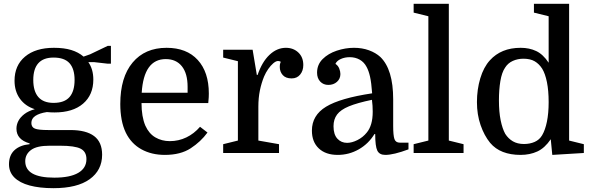

<svg xmlns="http://www.w3.org/2000/svg" viewBox="-20 -800 3096 1004"><path d="M514 9Q514 90 449 137Q384 184 259 184Q187 184 135 170Q83 156 55 128Q27 100 27 59Q27 12 55.5 -14.5Q84 -41 135 -46V-50Q66 -70 66 -127Q66 -148 76 -167.5Q86 -187 107.5 -203.5Q129 -220 162 -229Q112 -245 84 -284Q56 -323 56 -378Q56 -458 111 -504Q166 -550 262 -550Q315 -550 352.5 -538.5Q390 -527 417 -504L451 -516L543 -560H560V-467H543L473 -475H442Q468 -438 468 -384Q468 -304 414.5 -258Q361 -212 265 -212Q255 -212 245 -212.5Q235 -213 225 -214Q186 -208 165 -194Q144 -180 144 -157Q144 -135 162.5 -127.5Q181 -120 232 -120H348Q430 -120 472 -88.5Q514 -57 514 9ZM294 -38H239Q172 -38 142 -15.5Q112 7 112 43Q112 129 264 129Q346 129 389 104Q432 79 432 32Q432 -7 401.5 -22.5Q371 -38 294 -38ZM154 -382Q154 -323 180.5 -292.5Q207 -262 260 -262Q317 -262 343.5 -292.5Q370 -323 370 -382Q370 -440 343.5 -469.5Q317 -499 260 -499Q207 -499 180.5 -469.5Q154 -440 154 -382Z M1069 -261H720Q720 -190 740 -143Q759 -101 792.5 -81.5Q826 -62 868 -62Q914 -62 954.5 -81.5Q995 -101 1026 -137L1065 -107Q1030 -59 977 -24.5Q924 10 842 10Q772 10 719 -19.5Q666 -49 638 -106Q623 -137 616 -175Q609 -213 609 -256Q609 -396 673.5 -473Q738 -550 851 -550Q956 -550 1014 -486.5Q1072 -423 1072 -311Q1072 -301 1071.5 -291.5Q1071 -282 1069 -261ZM847 -491Q732 -491 721 -315H961V-346Q961 -416 931 -453.5Q901 -491 847 -491Z M1448 -477Q1445 -479 1441.5 -480Q1438 -481 1434 -481Q1423 -481 1409 -469Q1395 -457 1382.5 -439Q1370 -421 1361 -400Q1347 -366 1339 -327Q1331 -288 1331 -242V-65L1439 -46V0H1147V-46L1224 -65V-480L1147 -499V-540H1301L1323 -408H1327Q1350 -476 1389 -513Q1428 -550 1475 -550Q1514 -550 1540 -525.5Q1566 -501 1566 -460Q1566 -430 1549.5 -410Q1533 -390 1505 -390Q1474 -390 1458.5 -407.5Q1443 -425 1443 -450Q1443 -456 1443.5 -461Q1444 -466 1448 -477Z M1611 -117Q1611 -197 1685 -242Q1759 -287 1926 -312Q1922 -368 1915 -399Q1908 -430 1897 -450Q1884 -475 1861 -488Q1838 -501 1809 -501Q1783 -501 1762 -491.5Q1741 -482 1734 -466Q1748 -457 1754 -441.5Q1760 -426 1760 -413Q1760 -388 1742 -372Q1724 -356 1697 -356Q1671 -356 1654.5 -373.5Q1638 -391 1638 -420Q1638 -462 1667 -491Q1696 -520 1741 -535Q1786 -550 1831 -550Q1874 -550 1909.5 -537Q1945 -524 1969 -502Q2036 -437 2036 -281V-141Q2036 -92 2042.5 -73Q2049 -54 2071 -54H2116V-19Q2038 10 1995 10Q1964 10 1953 -12.5Q1942 -35 1942 -99H1938Q1907 -48 1856 -19Q1805 10 1746 10Q1683 10 1647 -24Q1611 -58 1611 -117ZM1795 -53Q1820 -53 1849 -67.5Q1878 -82 1898 -107Q1913 -125 1921 -152Q1929 -179 1929 -216Q1929 -231 1928 -247Q1927 -263 1925 -278Q1848 -262 1804.5 -244Q1761 -226 1742.5 -201Q1724 -176 1724 -140Q1724 -97 1744 -75Q1764 -53 1795 -53Z M2220 -65V-715L2143 -734V-780H2327V-65L2404 -46V0H2143V-46Z M2474 -266Q2474 -332 2491.5 -390.5Q2509 -449 2542 -485Q2571 -517 2611 -533.5Q2651 -550 2703 -550Q2748 -550 2784 -533Q2820 -516 2849 -472V-715L2772 -734V-780H2956V-65L3033 -46V0L2868 10L2860 -72Q2829 -26 2790 -8Q2751 10 2702 10Q2650 10 2610 -5.5Q2570 -21 2543 -53Q2512 -91 2493 -146Q2474 -201 2474 -266ZM2849 -266Q2849 -326 2840 -370.5Q2831 -415 2815 -441Q2799 -466 2776 -479.5Q2753 -493 2717 -493Q2687 -493 2661.5 -481.5Q2636 -470 2621 -446Q2604 -421 2596.5 -376Q2589 -331 2589 -275Q2589 -215 2598 -171Q2607 -127 2622 -100Q2638 -75 2662 -61Q2686 -47 2720 -47Q2751 -47 2776 -58Q2801 -69 2815 -93Q2831 -120 2840 -164Q2849 -208 2849 -266Z"/></svg>

Font: Domine Medium
Style: Regular
Weight: 500
Designer: Pablo Impallari, Rodrigo Fuenzalida, Brenda Gallo
Foundry: Pablo Impallari, Rodrigo Fuenzalida, Brenda Gallo
Version: Version 2.000